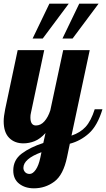

<svg xmlns="http://www.w3.org/2000/svg" viewBox="-28 -772 576 1042"><path d="M44 153Q44 96 90 61.5Q136 27 207 4L219 -50Q190 -18 160 -6Q130 6 99 6Q51 6 21.5 -24Q-8 -54 -8 -114Q-8 -139 0 -179L68 -500H212L140 -160Q137 -148 137 -135Q137 -91 167 -91Q193 -91 213 -113.5Q233 -136 245 -173L315 -500H459L360 -36Q408 -52 437 -84Q466 -116 486 -179H528Q501 -90 455 -48.5Q409 -7 351 8L336 80Q316 177 267 213.5Q218 250 156 250Q108 250 76 225Q44 200 44 153ZM191 83 197 54Q99 90 99 139Q99 152 108 162Q117 172 133 172Q150 172 166 149Q182 126 191 83ZM240 -752H345L204 -563H149ZM402 -752H507L366 -563H311Z"/></svg>

Font: Lobster
Style: Regular
Weight: 400
Designer: Impallari Type
Foundry: Impallari Type
Version: Version 2.100